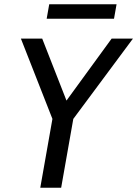

<svg xmlns="http://www.w3.org/2000/svg" viewBox="-20 -881 644 901"><path d="M226 -323 78 -700H178L292 -409L504 -700H604L324 -323L267 0H169ZM211 -861H527L515 -793H199Z"/></svg>

Font: Cabin
Style: Italic
Weight: 400
Italic angle: -7°
Designer: Pablo Impallari
Foundry: Pablo Impallari. http://www.impallari.com Igino Marini. http://www.ikern.com
Version: Version 2.200